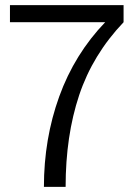

<svg xmlns="http://www.w3.org/2000/svg" viewBox="-20 -732 523 752"><path d="M152 0Q152 -188 212 -354Q272 -520 392 -645H19V-712H464V-645Q343 -518 290 -359Q237 -200 237 0Z"/></svg>

Font: Firefly Display
Style: Regular
Weight: 400
Designer: Colophon Foundry, Jonny Pinhorn
Foundry: Colophon Foundry
Version: Version 1.200; ttfautohint (v1.8.3)